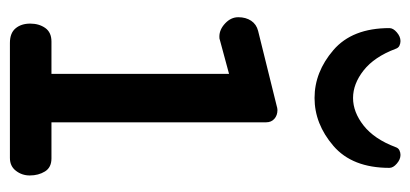

<svg xmlns="http://www.w3.org/2000/svg" viewBox="-246 -602 848 397"><g transform="rotate(90 178.5 -404.0)"><path d="M16.1 0ZM81.5 -797.4Q98.1 -753.4 126 -731.4Q153.8 -709.5 183.1 -709.5Q212.4 -709.5 240.2 -731.4Q268.1 -753.4 284.7 -797.4Q286.6 -803.2 291.3 -805.4Q295.9 -807.6 300.8 -807.6Q310.1 -807.6 318.8 -800Q327.6 -792.5 327.6 -784.7Q327.6 -708 282.2 -668.9Q236.8 -629.9 183.1 -629.9Q129.4 -629.9 84 -668.9Q38.6 -708 38.6 -784.7Q38.6 -792.5 47.4 -800Q56.2 -807.6 65.4 -807.6Q70.3 -807.6 75 -805.4Q79.6 -803.2 81.5 -797.4ZM29.3 -42Q29.3 -60.1 38.3 -73Q47.4 -85.9 66.4 -85.9H133.3V-453.1L63 -434.1Q62 -433.6 60.3 -433.3Q58.6 -433.1 56.2 -433.1Q41.5 -433.1 28.8 -445.1Q16.1 -457 16.1 -472.2Q16.1 -487.8 23.4 -498.8Q30.8 -509.8 44.4 -513.2L200.2 -551.8Q201.7 -552.2 203.6 -552.7Q205.6 -553.2 208 -553.2Q218.8 -553.2 226.1 -546.9Q233.4 -540.5 233.4 -529.8V-85.9H308.1Q326.7 -85.9 335 -72.5Q343.3 -59.1 343.3 -41Q343.3 -24.9 333.7 -12.5Q324.2 0 307.1 0H69.3Q48.8 0 39.1 -11.7Q29.3 -23.4 29.3 -42Z"/></g></svg>

Font: Cutive
Style: Regular
Weight: 400
Designer: Vernon Adams
Version: Version 1.002